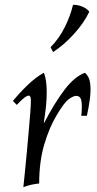

<svg xmlns="http://www.w3.org/2000/svg" viewBox="-20 -754 397 789"><path d="M76 15Q78 -6 82 -43.5Q86 -81 90 -126Q94 -171 98 -214.5Q102 -258 104.5 -292Q107 -326 107 -341Q107 -361 98 -361Q84 -361 49 -323L33 -339Q59 -371 92.5 -403.5Q126 -436 160 -455Q166 -442 169 -421.5Q172 -401 172 -376Q172 -346 169 -317Q166 -288 160 -250H162Q204 -331 245 -385Q286 -439 329 -455Q347 -440 350.5 -412Q354 -384 349.5 -349Q345 -314 337 -278H314Q318 -313 315 -336.5Q312 -360 293 -360Q281 -360 262 -346Q243 -332 212 -279Q182 -229 161.5 -159Q141 -89 141 0Q108 3 76 15ZM280 -734Q297 -735 316.5 -727.5Q336 -720 347 -706Q326 -661 284.5 -615Q243 -569 198 -540L188 -560Q224 -597 247 -644Q270 -691 280 -734Z"/></svg>

Font: Bona Nova SC
Style: Italic
Weight: 400
Italic angle: -4°
Designer: Mateusz Machalski
Foundry: Capitalics
Version: Version 4.001; ttfautohint (v1.8.4.7-5d5b)